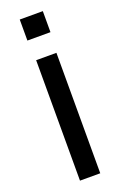

<svg xmlns="http://www.w3.org/2000/svg" viewBox="-144 -775 517 817"><g transform="rotate(-20 114.5 -366.0)"><path d="M166.5 -731.9H62V-636.7H166.5ZM160.2 -545.4H68.4V0H160.2Z"/></g></svg>

Font: SG Kara Light
Style: Regular
Weight: 400
Designer: Damoon Khanjanzadeh
Version: Version 1.000